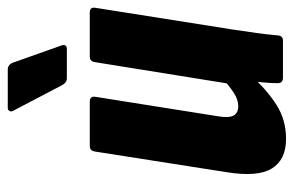

<svg xmlns="http://www.w3.org/2000/svg" viewBox="-151 -597 756 494"><g transform="rotate(-90 227.0 -350.0)"><path d="M117 8Q63 8 40.5 -28.5Q18 -65 31 -145L84 -483Q86 -497 98 -497H212Q227 -497 225 -483L175 -168Q170 -140 176.5 -127.5Q183 -115 201 -115Q218 -115 236 -127Q254 -139 274 -157L280 -83Q245 -43 205.5 -17.5Q166 8 117 8ZM274 0Q260 0 260 -14Q260 -30 262 -51.5Q264 -73 266 -92L258 -135L314 -483Q316 -497 328 -497H442Q456 -497 454 -483L398 -129Q393 -96 389 -67Q385 -38 383 -14Q382 0 370 0ZM272 -556Q261 -556 254 -570L189 -694Q186 -699 188.5 -703.5Q191 -708 196 -708H295Q308 -708 313 -694L357 -570Q362 -556 347 -556Z"/></g></svg>

Font: Sofia Sans Condensed Black
Style: Italic
Weight: 900
Italic angle: -9°
Version: Version 4.100